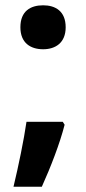

<svg xmlns="http://www.w3.org/2000/svg" viewBox="-20 -576 325 725"><path d="M57 -473C57 -414 95 -390 143 -390C189 -390 228 -414 228 -473C228 -534 189 -556 143 -556C95 -556 57 -534 57 -473ZM224 -105 217 -116H80C70 -47 50 50 31 129H138C171 56 206 -34 224 -105Z"/></svg>

Font: Noto Sans Lisu
Style: Bold
Weight: 700
Designer: Monotype Design Team. David Williams.
Foundry: Monotype Imaging Inc.
Version: Version 2.102